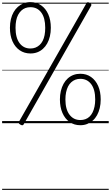

<svg xmlns="http://www.w3.org/2000/svg" viewBox="-20 -1166 1049 1817"><path d="M268 -660Q210 -660 166 -690.5Q122 -721 98 -775.5Q74 -830 74 -903Q74 -946 83 -984Q92 -1022 109 -1051.5Q126 -1081 150 -1102Q174 -1123 203.5 -1134.5Q233 -1146 268 -1146Q326 -1146 369.5 -1115.5Q413 -1085 437 -1030.5Q461 -976 461 -903Q461 -859 452 -821.5Q443 -784 426.5 -754.5Q410 -725 386 -703.5Q362 -682 332.5 -671Q303 -660 268 -660ZM268 -707Q294 -707 315.5 -715.5Q337 -724 354.5 -740Q372 -756 384 -779.5Q396 -803 402 -834Q408 -865 408 -903Q408 -997 370.5 -1047.5Q333 -1098 268 -1098Q242 -1098 220.5 -1090Q199 -1082 181.5 -1065.5Q164 -1049 151.5 -1025.5Q139 -1002 133 -971Q127 -940 127 -903Q127 -809 165 -758Q203 -707 268 -707ZM204 11Q199 19 191.5 19.5Q184 20 172 13Q160 6 157.5 -0.5Q155 -7 160 -15L799 -1137Q803 -1144 810.5 -1145Q818 -1146 830 -1138Q841 -1132 844 -1125Q847 -1118 842 -1111ZM740 19Q682 19 638.5 -11.5Q595 -42 571 -97Q547 -152 547 -225Q547 -268 556 -305.5Q565 -343 581.5 -373Q598 -403 622 -424.5Q646 -446 676 -457Q706 -468 740 -468Q798 -468 841.5 -437.5Q885 -407 909 -352.5Q933 -298 933 -225Q933 -181 924 -143.5Q915 -106 898.5 -76Q882 -46 858 -25Q834 -4 804.5 7.5Q775 19 740 19ZM740 -30Q766 -30 788 -38Q810 -46 827 -62Q844 -78 856 -102Q868 -126 874.5 -157Q881 -188 881 -225Q881 -319 843 -369.5Q805 -420 740 -420Q714 -420 692.5 -411.5Q671 -403 653.5 -387Q636 -371 624 -347.5Q612 -324 605.5 -293Q599 -262 599 -225Q599 -132 637.5 -81Q676 -30 740 -30ZM0 621H1009V631H0ZM0 -20H1009V0H0ZM0 -505H1009V-500H0ZM0 -1141H1009V-1131H0Z"/></svg>

Font: Playwrite BR Guides
Style: Regular
Weight: 400
Designer: Veronika Burian, José Scaglione
Foundry: TypeTogether
Version: Version 1.003